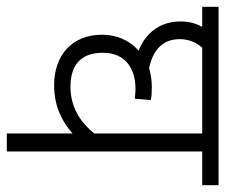

<svg xmlns="http://www.w3.org/2000/svg" viewBox="-69 -593 662 564"><g transform="rotate(90 262.0 -311.0)"><path d="M524 -574V-622H0V-574H59C49 -556 43 -536 43 -510C43 -451 76 -408 129 -387C97 -360 82 -320 82 -280C82 -190 144 -139 230 -139C296 -139 340 -165 372 -193V0H425V-574ZM135 -282C135 -348 181 -378 241 -378C250 -378 261 -377 270 -376L274 -423C265 -425 250 -426 236 -426C216 -426 197 -423 180 -418C128 -429 95 -457 95 -508C95 -535 105 -557 120 -574H372V-257C339 -215 293 -187 235 -187C176 -187 135 -213 135 -282Z"/></g></svg>

Font: Noto Sans Devanagari UI SemiCondensed Light
Style: Regular
Weight: 300
Width: 4
Designer: Jelle Bosma - Monotype Design Team
Foundry: Monotype Imaging Inc.
Version: Version 2.004